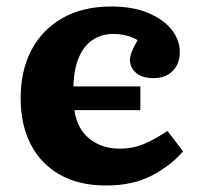

<svg xmlns="http://www.w3.org/2000/svg" viewBox="-20 -557 616 591"><path d="M306 14Q223 14 164.2 -19.3Q105.5 -52.5 74.5 -113Q43.5 -173.5 43.5 -254Q43.5 -339.5 76.7 -402.8Q110 -466 172.5 -501.5Q235 -537 322.5 -537Q388.5 -537 435.8 -517.3Q483 -497.5 508.3 -465.7Q533.5 -434 533.5 -396Q533.5 -373.5 524 -355.5Q514.5 -337.5 496.8 -327Q479 -316.5 452 -316.5Q417 -316.5 398.5 -333Q380 -349.5 380 -372.5Q380 -383.5 385.5 -397.5Q391 -411.5 403.5 -433.5Q388.5 -442.5 369.5 -447.5Q350.5 -452.5 329 -452.5Q292.5 -452.5 265.3 -434.2Q238 -416 222.8 -380.2Q207.5 -344.5 206 -291H412V-218H209Q217 -161 255 -130.3Q293 -99.5 348.5 -99.5Q390.5 -99.5 425.3 -114.8Q460 -130 495.5 -154L543.5 -91Q505 -46.5 446.8 -16.3Q388.5 14 306 14Z"/></svg>

Font: Literata Variable Black
Style: Regular
Weight: 900
Designer: Latin by Veronika Burian and Jose Scaglione. Greek by Irene Vlachou. Cyrillic by Vera Evstafieva.
Foundry: TypeTogether
Version: Version 3.021